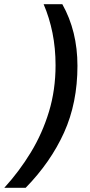

<svg xmlns="http://www.w3.org/2000/svg" viewBox="-94 -734 426 912"><path d="M-73.7 158.2Q-2.4 80.1 52.5 -10.3Q107.4 -100.6 138.7 -203.9Q169.9 -307.1 169.9 -423.8Q169.9 -504.9 155.3 -577.6Q140.6 -650.4 113.3 -713.9H202.1Q273.9 -585.9 273.9 -421.4Q273.9 -245.1 210.2 -104.2Q146.5 36.6 27.8 158.2Z"/></svg>

Font: Open Sans SemiBold
Style: Italic
Weight: 600
Italic angle: -12°
Designer: Monotype Design Team
Foundry: Monotype Imaging Inc.
Version: Version 3.003; ttfautohint (v1.8.4)